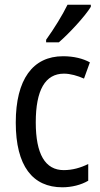

<svg xmlns="http://www.w3.org/2000/svg" viewBox="-20 -786 427 816"><path d="M366 -757V-766H267C245 -721 211 -666 176 -617V-606H230C272 -642 341 -716 366 -757ZM245 10C284 10 325 0 355 -18V-89C323 -73 288 -63 251 -63C172 -63 132 -131 132 -266C132 -403 172 -473 252 -473C279 -473 310 -464 337 -452L362 -521C333 -537 294 -547 248 -547C119 -547 47 -448 47 -265C47 -80 119 10 245 10Z"/></svg>

Font: Noto Sans Khmer UI Condensed
Style: Regular
Weight: 400
Width: 3
Designer: Danh Hong and the Monotype Design Team
Foundry: Monotype Imaging Inc.
Version: Version 2.002